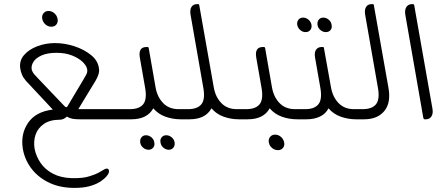

<svg xmlns="http://www.w3.org/2000/svg" viewBox="-20 -576 2134 927"><path d="M228 -447Q212 -447 199.5 -458Q187 -469 184 -485Q181 -501 190 -512Q199 -523 214 -523Q230 -523 242.5 -512Q255 -501 258 -485Q261 -469 252.5 -458Q244 -447 228 -447ZM495 238Q504 238 506 247Q507 256 504 261Q497 275 481 288.5Q465 302 448 310Q422 322 394 327Q366 332 328 331Q261 329 210 302.5Q159 276 128.5 233.5Q98 191 90 141Q79 70 116 16.5Q153 -37 235 -47L105 -186Q92 -201 86 -216Q80 -231 78 -244Q72 -282 95.5 -309.5Q119 -337 159.5 -352.5Q200 -368 245 -368Q293 -368 340 -352.5Q387 -337 420.5 -309.5Q454 -282 458 -244Q460 -231 455.5 -217Q451 -203 443 -189L358 -49H604L613 0H365Q344 0 330 -2.5Q316 -5 303 -13Q287 2 269 2Q222 2 192.5 22Q163 42 152 73.5Q141 105 147 142Q154 178 175.5 210Q197 242 234.5 262Q272 282 324 284Q351 285 375 282.5Q399 280 424 271Q440 266 454.5 258.5Q469 251 485 241Q491 238 495 238ZM133 -241Q136 -228 146.5 -216Q157 -204 167 -194L292 -63Q301 -54 306 -63L384 -194Q390 -204 396.5 -216Q403 -228 401 -241Q398 -259 378.5 -277.5Q359 -296 327 -308.5Q295 -321 253 -321Q209 -321 181 -308.5Q153 -296 141.5 -277.5Q130 -259 133 -241Z M842 -49H875L883 0H852Q814 0 779 -12.5Q744 -25 720 -53Q691 0 614 0H591L583 -49H607Q653 -49 672 -73.5Q691 -98 680 -156L655 -299Q647 -349 687 -349H692Q697 -349 698 -344L731 -155Q739 -108 767.5 -78.5Q796 -49 842 -49ZM685 77Q699 77 711 87Q723 97 725 112Q728 127 719.5 137Q711 147 697 147Q683 147 671 137Q659 127 657 112Q655 97 663 87Q671 77 685 77ZM782 77Q797 77 809 87Q821 97 823 112Q825 127 817 137Q809 147 795 147Q781 147 769 137Q757 127 755 112Q752 97 760.5 87Q769 77 782 77Z M1123 -49H1156L1164 0H1133Q1095 0 1060 -12.5Q1025 -25 1001 -53Q972 0 895 0H872L864 -49H888Q934 -49 953 -73.5Q972 -98 961 -156L900 -505Q896 -529 904.5 -542.5Q913 -556 931 -556H936Q942 -556 942 -551L1012 -155Q1020 -108 1048.5 -78.5Q1077 -49 1123 -49Z M1404 -49H1437L1445 0H1414Q1376 0 1341 -12.5Q1306 -25 1282 -53Q1253 0 1176 0H1153L1145 -49H1169Q1215 -49 1234 -73.5Q1253 -98 1242 -156L1217 -299Q1209 -349 1249 -349H1254Q1259 -349 1260 -344L1293 -155Q1301 -108 1329.5 -78.5Q1358 -49 1404 -49ZM1308 74Q1324 74 1336.5 85Q1349 96 1352 112Q1355 128 1346 138.5Q1337 149 1322 149Q1306 149 1293.5 138.5Q1281 128 1278 112Q1275 96 1284 85Q1293 74 1308 74Z M1484 -456Q1486 -441 1478 -431Q1470 -421 1455 -421Q1441 -421 1429.5 -431Q1418 -441 1415 -456Q1413 -471 1421 -481Q1429 -491 1443 -491Q1458 -491 1469.5 -481Q1481 -471 1484 -456ZM1553 -421Q1539 -421 1527 -431Q1515 -441 1513 -456Q1511 -471 1519 -481Q1527 -491 1541 -491Q1555 -491 1567 -481Q1579 -471 1581 -456Q1584 -441 1576 -431Q1568 -421 1553 -421ZM1688 -49H1721L1729 0H1699Q1661 0 1625.5 -12.5Q1590 -25 1566 -53Q1553 -27 1525.5 -13.5Q1498 0 1460 0H1438L1429 -49H1454Q1499 -49 1518 -73.5Q1537 -98 1526 -156L1501 -299Q1497 -323 1506 -336Q1515 -349 1533 -349H1538Q1544 -349 1544 -344L1578 -155Q1586 -108 1614.5 -78.5Q1643 -49 1688 -49Z M1738 0H1715L1707 -49H1731Q1777 -49 1796 -73.5Q1815 -98 1804 -156L1743 -505Q1739 -529 1747.5 -542.5Q1756 -556 1774 -556H1779Q1785 -556 1785 -551L1855 -155Q1869 -81 1836 -40.5Q1803 0 1738 0Z M2036 0H2031Q2026 0 2024 -6L1937 -504Q1933 -528 1942 -542Q1951 -556 1969 -556H1974Q1979 -556 1980 -550L2068 -51Q2072 -28 2063 -14Q2054 0 2036 0Z"/></svg>

Font: Zain Light
Style: Italic
Weight: 300
Italic angle: -10°
Designer: Zain,Boutros
Foundry: Mobile Telecommunications Company (Zain), 2024
Version: Version 1.51; ttfautohint (v1.8.4)